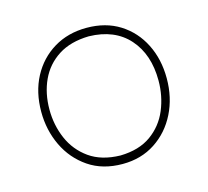

<svg xmlns="http://www.w3.org/2000/svg" viewBox="-81 -597 758 699"><g transform="rotate(-15 298.5 -247.5)"><path d="M300 9Q225 9 171.8 -27.2Q118.5 -63.5 90.2 -122.8Q62 -182 62 -251Q62 -325 92.2 -382Q122.5 -439 176.2 -471.5Q230 -504 300 -504Q372 -504 424.8 -470.8Q477.5 -437.5 506.2 -380.2Q535 -323 535 -251Q535 -178.5 505.5 -119.5Q476 -60.5 423 -25.8Q370 9 300 9ZM300 -23Q370.5 -24.5 415.8 -57Q461 -89.5 482.5 -141Q504 -192.5 504 -251Q504 -349.5 450.5 -409.8Q397 -470 300 -472Q231 -470.5 185 -441Q139 -411.5 116 -362Q93 -312.5 93 -251Q93 -192.5 115.2 -141Q137.5 -89.5 183.2 -57Q229 -24.5 300 -23Z"/></g></svg>

Font: Commissioner Flair Thin
Style: Regular
Weight: 100
Designer: Kostas Bartsokas
Foundry: Kostas Bartsokas
Version: Version 1.000; ttfautohint (v1.8.3)